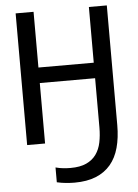

<svg xmlns="http://www.w3.org/2000/svg" viewBox="-57 -682 664 927"><g transform="rotate(-5 275.0 -218.5)"><path d="M496.1 -58.1V-638.2H409.2V-368.2H141.1V-638.2H54.2V0H141.1V-293H409.2V-53.7C409.2 -28 406.9 -4.1 402.3 18.1C397.8 40.2 389.6 59.5 377.9 75.9C366.2 92.4 350.3 105.2 330.1 114.5C309.9 123.8 284.3 128.4 253.4 128.4C242.7 128.4 231.4 127.8 219.5 126.7C207.6 125.6 194.8 123.2 181.2 119.6V191.4C196.8 195 211.8 197.4 226.1 198.7C240.4 200 254.1 200.7 267.1 200.7C307.1 200.7 341.6 194.8 370.4 183.1C399.2 171.4 422.9 154.5 441.7 132.3C460.4 110.2 474.1 83.1 482.9 51C491.7 19 496.1 -17.4 496.1 -58.1Z"/></g></svg>

Font: CodeNewRoman Nerd Font Mono
Style: Regular
Weight: 400
Monospace: yes
Designer: Sam Radian
Foundry: Code New Roman
Version: Version 2.00 November 29, 2014;Nerd Fonts 3.2.1